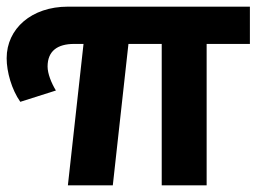

<svg xmlns="http://www.w3.org/2000/svg" viewBox="-34 -557 782 577"><path d="M587 -425H717V-537H170C61 -537 -14 -471 -14 -382C-14 -341 1 -288 27 -251L134 -285C120 -308 109 -336 109 -357C109 -404 139 -425 189 -425H217L170 0H305L352 -425H452V0H587Z"/></svg>

Font: Montserrat-Alt1
Style: Bold
Weight: 700
Designer: Differentunic
Foundry: Differentunic
Version: Version 7.222